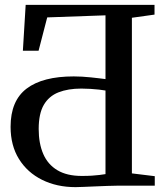

<svg xmlns="http://www.w3.org/2000/svg" viewBox="-20 -763 688 789"><path d="M290.5 6Q213.5 6 153 -24Q92.5 -54 58 -109.5Q23.5 -165 23.5 -242Q23.5 -349 89.5 -399Q155.5 -449 283 -449Q299 -449 317.2 -448Q335.5 -447 353.8 -445Q372 -443 387.8 -441.2Q403.5 -439.5 413.5 -438V-700L174 -691.5L138.5 -554.5H74L85.5 -743H615V-703L522 -690V-50.5L616 -39V0H463.5Q446 0 421.5 1Q397 2 371 3Q345 4 323.2 5Q301.5 6 290.5 6ZM316 -40Q341 -40 358.2 -41.2Q375.5 -42.5 389 -44Q402.5 -45.5 413.5 -47.5V-391Q403 -393 386.8 -394.8Q370.5 -396.5 351.5 -397.8Q332.5 -399 314 -399Q259.5 -399 220.2 -383.5Q181 -368 160 -332Q139 -296 139 -233Q139 -173.5 157.8 -130.2Q176.5 -87 215.8 -63.5Q255 -40 316 -40Z"/></svg>

Font: Merriweather 60pt
Style: Regular
Weight: 400
Version: Version 2.100